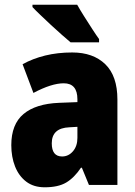

<svg xmlns="http://www.w3.org/2000/svg" viewBox="-20 -786 573 816"><path d="M287 -563Q376 -563 427.5 -513Q479 -463 479 -363V0H358L328 -73H324Q295 -30 261 -10Q227 10 170 10Q123 10 91.5 -14Q60 -38 44 -78.5Q28 -119 28 -169Q28 -258 80 -301.5Q132 -345 231 -349L309 -352V-364Q309 -432 251 -432Q199 -432 122 -391L76 -513Q119 -537 172 -550Q225 -563 287 -563ZM275 -245Q200 -242 200 -177Q200 -121 244 -121Q271 -121 290 -143Q309 -165 309 -200V-247ZM308 -766Q319 -746 337 -717.5Q355 -689 372.5 -662Q390 -635 401 -620V-606H280Q266 -618 243.5 -637.5Q221 -657 196.5 -680Q172 -703 151 -723Q130 -743 118 -756V-766Z"/></svg>

Font: Noto Sans Gurmukhi UI Condensed Black
Style: Regular
Weight: 900
Width: 3
Designer: Jelle Bosma - Monotype Design Team
Foundry: Monotype Imaging Inc.
Version: Version 2.004; ttfautohint (v1.8.4.7-5d5b)